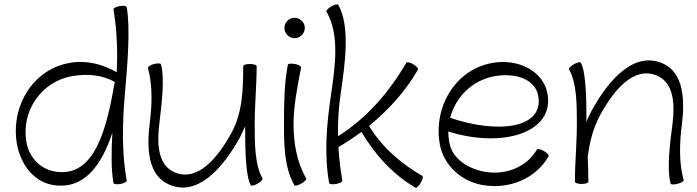

<svg xmlns="http://www.w3.org/2000/svg" viewBox="-20 -838 3212 885"><path d="M503 -795C519 -699 523 -602 518 -505C452 -543 376 -562 301 -548C132 -519 28 -348 58 -174C75 -81 135 1 226 15C368 37 448 -76 498 -226C493 -139 492 -55 503 5C504 11 518 13 535 10C552 7 565 0 564 -5C541 -135 544 -267 555 -398C567 -534 582 -704 564 -805C563 -811 549 -813 532 -810C515 -807 502 -800 503 -795ZM236 -47C167 -57 114 -112 102 -182C76 -325 170 -462 312 -487C380 -499 450 -494 509 -460C472 -249 419 -18 236 -47Z M662 -525C684 -442 681 -355 670 -269C656 -156 661 -29 760 13C891 70 1007 -63 1085 -203C1094 -220 1102 -238 1110 -256C1110 -160 1111 -28 1136 16C1139 20 1153 17 1168 8C1183 0 1193 -11 1190 -16C1154 -78 1154 -180 1154 -267C1154 -356 1163 -444 1163 -533C1163 -539 1149 -543 1132 -543C1115 -543 1101 -539 1101 -533C1101 -427 1098 -317 1046 -224C983 -110 891 2 784 -44C708 -77 703 -176 714 -264C725 -357 740 -475 722 -541C721 -547 706 -547 689 -543C673 -538 660 -530 662 -525Z M1385 -709C1385 -722 1380 -734 1371 -742C1362 -751 1350 -756 1338 -756C1325 -756 1313 -751 1305 -742C1296 -734 1291 -722 1291 -709C1291 -697 1296 -685 1305 -676C1313 -667 1325 -662 1338 -662C1350 -662 1362 -667 1371 -676C1380 -685 1385 -697 1385 -709ZM1307 -540C1290 -455 1289 -358 1289 -267C1289 -169 1290 -67 1337 16C1340 20 1354 17 1369 8C1384 0 1394 -11 1391 -16C1348 -91 1333 -179 1333 -267C1333 -348 1351 -441 1368 -527C1369 -532 1357 -540 1340 -543C1323 -546 1308 -545 1307 -540Z M1485 -784C1546 -678 1525 -533 1506 -403C1486 -268 1473 -130 1497 5C1498 11 1512 13 1529 10C1546 7 1559 0 1558 -5C1549 -56 1543 -108 1540 -160C1576 -181 1612 -205 1646 -230C1708 -126 1790 -34 1895 27C1900 30 1911 20 1919 5C1928 -10 1931 -24 1927 -27C1828 -84 1740 -160 1681 -258C1771 -331 1849 -417 1907 -518C1909 -522 1899 -533 1885 -542C1870 -550 1855 -554 1853 -549C1774 -413 1670 -293 1538 -210C1537 -272 1540 -335 1549 -397C1570 -540 1596 -717 1539 -816C1536 -820 1522 -817 1507 -808C1492 -800 1482 -789 1485 -784Z M2509 -118C2512 -122 2502 -133 2487 -142C2472 -150 2458 -154 2455 -149C2408 -67 2310 -30 2216 -46C2137 -60 2064 -106 2051 -182C2048 -199 2046 -216 2046 -232C2295 -153 2535 -226 2504 -404C2485 -513 2366 -569 2250 -548C2081 -519 1977 -348 2007 -174C2025 -76 2106 -2 2205 15C2325 36 2449 -13 2509 -118ZM2261 -487C2351 -503 2447 -476 2461 -396C2488 -244 2272 -221 2055 -295C2080 -391 2157 -469 2261 -487Z M2603 -518C2639 -455 2639 -353 2639 -267C2639 -178 2630 -89 2630 0C2630 5 2644 10 2661 10C2679 10 2692 5 2692 0C2692 -38 2691 -75 2689 -113C2697 -181 2714 -249 2747 -309C2810 -424 2902 -535 3009 -489C3086 -456 3091 -358 3080 -269C3068 -177 3053 -59 3071 8C3072 13 3087 14 3104 9C3120 5 3133 -3 3131 -8C3109 -91 3112 -178 3123 -264C3137 -377 3132 -504 3034 -546C2903 -603 2786 -471 2709 -331C2699 -313 2690 -295 2683 -276C2683 -363 2683 -504 2657 -549C2654 -554 2640 -550 2625 -542C2610 -533 2600 -522 2603 -518Z"/></svg>

Font: Nupuram ExtraLight
Style: Regular
Weight: 200
Designer: Santhosh Thottingal (santhosh.thottingal@gmail.com)
Foundry: SMC
Version: Version 1.000